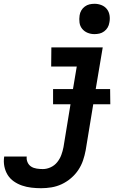

<svg xmlns="http://www.w3.org/2000/svg" viewBox="-89 -770 709 1013"><path d="M128 223Q102 223 76.5 220Q51 217 27.5 209Q4 201 -16 187Q-36 173 -48.5 153Q-61 133 -66 108Q-71 83 -67 57V56H52Q50 72 56.5 86.5Q63 101 75.5 109Q88 117 104.5 119.5Q121 122 137 122Q158 122 178.5 112.5Q199 103 213 85.5Q227 68 234.5 47.5Q242 27 246 6L283 -220H191V-300H296L316 -419H181L182 -520H453L416 -300H492L493 -220H403L363 23Q358 50 349 76.5Q340 103 324 127Q308 151 285 170.5Q262 190 236 202Q210 214 182.5 218.5Q155 223 128 223ZM409 -590Q390 -590 373 -597Q356 -604 344.5 -618Q333 -632 330.5 -651Q328 -670 331 -689Q333 -703 340 -715Q347 -727 358.5 -735.5Q370 -744 383 -747Q396 -750 410 -750Q429 -750 446.5 -743Q464 -736 475 -722Q486 -708 489 -689Q492 -670 488 -651Q486 -637 479 -625Q472 -613 460.5 -604.5Q449 -596 436 -593Q423 -590 409 -590Z"/></svg>

Font: Iosevka Extended
Style: Bold Italic
Weight: 700
Width: 7
Italic angle: -9°
Monospace: yes
Designer: Belleve Invis
Foundry: Belleve Invis
Version: Version 32.5.0; ttfautohint (v1.8.4)